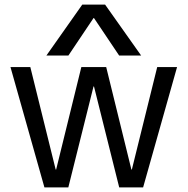

<svg xmlns="http://www.w3.org/2000/svg" viewBox="-20 -810 811 830"><path d="M172 0 25.3 -520H111.1L220.7 -77.1H222.7L331.6 -520H439.1L548 -77.1H550L659.6 -520H745.4L598.7 0H495.3L386.3 -436.3H384.3L275.4 0ZM180.6 -570 335.6 -790H434.4L590.1 -570H495L386.3 -731.9H384.3L275.7 -570Z"/></svg>

Font: M PLUS 2 Thin
Style: Regular
Weight: 100
Designer: Coji Morishita
Foundry: UNDERFOREST DESIGN
Version: Version 1.001